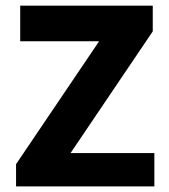

<svg xmlns="http://www.w3.org/2000/svg" viewBox="-20 -664 602 684"><path d="M529.9 0V-118.8H231.4L524.2 -552.3V-643.9H52V-517H333.1L37.2 -79.1V0Z"/></svg>

Font: Arad-VF Thin Dots1
Style: Regular
Weight: 100
Designer: Mohammad Darvishi
Version: Version 1.000;August 30, 2024;FontCreator 15.0.0.2992 64-bit